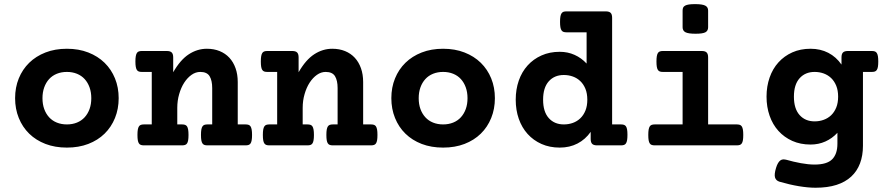

<svg xmlns="http://www.w3.org/2000/svg" viewBox="-20 -695 4237 918"><path d="M299.8 10.7Q243.2 10.7 197.5 -6.8Q151.9 -24.4 119.6 -55.9Q87.4 -87.4 69.8 -130.9Q52.2 -174.3 52.2 -225.6Q52.2 -276.9 69.8 -320.1Q87.4 -363.3 119.6 -394.8Q151.9 -426.3 197.5 -444.1Q243.2 -461.9 299.8 -461.9Q356.4 -461.9 402.1 -444.1Q447.8 -426.3 480 -394.8Q512.2 -363.3 529.8 -320.1Q547.4 -276.9 547.4 -225.6Q547.4 -174.3 529.8 -130.9Q512.2 -87.4 480 -55.9Q447.8 -24.4 402.1 -6.8Q356.4 10.7 299.8 10.7ZM299.8 -351.1Q273.4 -351.1 251.7 -342.3Q230 -333.5 214.8 -316.9Q199.7 -300.3 191.4 -277.1Q183.1 -253.9 183.1 -225.6Q183.1 -196.8 191.4 -173.8Q199.7 -150.9 214.8 -134.3Q230 -117.7 251.7 -108.9Q273.4 -100.1 299.8 -100.1Q326.2 -100.1 347.9 -108.9Q369.6 -117.7 384.8 -134.3Q399.9 -150.9 408.2 -173.8Q416.5 -196.8 416.5 -225.6Q416.5 -253.9 408.2 -277.1Q399.9 -300.3 384.8 -316.9Q369.6 -333.5 347.9 -342.3Q326.2 -351.1 299.8 -351.1Z M705.6 -351.1H658.2Q649.9 -351.1 644 -353Q638.2 -355 634.5 -360.4Q630.9 -365.7 629.2 -375.5Q627.4 -385.3 627.4 -400.9Q627.4 -416.5 629.2 -426.3Q630.9 -436 634.5 -441.7Q638.2 -447.3 644 -449.2Q649.9 -451.2 658.2 -451.2H777.3Q793.9 -451.2 801 -444.1Q808.1 -437 808.1 -420.4V-349.6Q842.3 -409.2 882.8 -435.5Q923.3 -461.9 969.2 -461.9Q1002.9 -461.9 1030.3 -450.7Q1057.6 -439.5 1076.7 -418.9Q1095.7 -398.4 1106.2 -368.9Q1116.7 -339.4 1116.7 -302.7V-100.1H1154.3Q1162.6 -100.1 1168.5 -98.1Q1174.3 -96.2 1178 -90.6Q1181.6 -85 1183.3 -75.2Q1185.1 -65.4 1185.1 -49.8Q1185.1 -34.2 1183.3 -24.4Q1181.6 -14.6 1178 -9.3Q1174.3 -3.9 1168.5 -2Q1162.6 0 1154.3 0H971.7Q963.4 0 957.5 -2Q951.7 -3.9 948 -9.3Q944.3 -14.6 942.6 -24.4Q940.9 -34.2 940.9 -49.8Q940.9 -65.4 942.6 -75.2Q944.3 -85 948 -90.6Q951.7 -96.2 957.5 -98.1Q963.4 -100.1 971.7 -100.1H994.6V-273.9Q994.6 -310.1 982.2 -330.6Q969.7 -351.1 937.5 -351.1Q915.5 -351.1 895.8 -337.2Q876 -323.2 860.8 -299.8Q845.7 -276.4 836.7 -245.1Q827.6 -213.9 827.6 -179.7V-100.1H850.6Q858.9 -100.1 864.7 -98.1Q870.6 -96.2 874.3 -90.6Q877.9 -85 879.6 -75.2Q881.3 -65.4 881.3 -49.8Q881.3 -34.2 879.6 -24.4Q877.9 -14.6 874.3 -9.3Q870.6 -3.9 864.7 -2Q858.9 0 850.6 0H668Q659.7 0 653.8 -2Q647.9 -3.9 644.3 -9.3Q640.6 -14.6 638.9 -24.4Q637.2 -34.2 637.2 -49.8Q637.2 -65.4 638.9 -75.2Q640.6 -85 644.3 -90.6Q647.9 -96.2 653.8 -98.1Q659.7 -100.1 668 -100.1H705.6Z M1305.2 -351.1H1257.8Q1249.5 -351.1 1243.7 -353Q1237.8 -355 1234.1 -360.4Q1230.5 -365.7 1228.8 -375.5Q1227.1 -385.3 1227.1 -400.9Q1227.1 -416.5 1228.8 -426.3Q1230.5 -436 1234.1 -441.7Q1237.8 -447.3 1243.7 -449.2Q1249.5 -451.2 1257.8 -451.2H1377Q1393.6 -451.2 1400.6 -444.1Q1407.7 -437 1407.7 -420.4V-349.6Q1441.9 -409.2 1482.4 -435.5Q1522.9 -461.9 1568.8 -461.9Q1602.5 -461.9 1629.9 -450.7Q1657.2 -439.5 1676.3 -418.9Q1695.3 -398.4 1705.8 -368.9Q1716.3 -339.4 1716.3 -302.7V-100.1H1753.9Q1762.2 -100.1 1768.1 -98.1Q1773.9 -96.2 1777.6 -90.6Q1781.2 -85 1783 -75.2Q1784.7 -65.4 1784.7 -49.8Q1784.7 -34.2 1783 -24.4Q1781.2 -14.6 1777.6 -9.3Q1773.9 -3.9 1768.1 -2Q1762.2 0 1753.9 0H1571.3Q1563 0 1557.1 -2Q1551.3 -3.9 1547.6 -9.3Q1543.9 -14.6 1542.2 -24.4Q1540.5 -34.2 1540.5 -49.8Q1540.5 -65.4 1542.2 -75.2Q1543.9 -85 1547.6 -90.6Q1551.3 -96.2 1557.1 -98.1Q1563 -100.1 1571.3 -100.1H1594.2V-273.9Q1594.2 -310.1 1581.8 -330.6Q1569.3 -351.1 1537.1 -351.1Q1515.1 -351.1 1495.4 -337.2Q1475.6 -323.2 1460.4 -299.8Q1445.3 -276.4 1436.3 -245.1Q1427.2 -213.9 1427.2 -179.7V-100.1H1450.2Q1458.5 -100.1 1464.4 -98.1Q1470.2 -96.2 1473.9 -90.6Q1477.5 -85 1479.2 -75.2Q1481 -65.4 1481 -49.8Q1481 -34.2 1479.2 -24.4Q1477.5 -14.6 1473.9 -9.3Q1470.2 -3.9 1464.4 -2Q1458.5 0 1450.2 0H1267.6Q1259.3 0 1253.4 -2Q1247.6 -3.9 1243.9 -9.3Q1240.2 -14.6 1238.5 -24.4Q1236.8 -34.2 1236.8 -49.8Q1236.8 -65.4 1238.5 -75.2Q1240.2 -85 1243.9 -90.6Q1247.6 -96.2 1253.4 -98.1Q1259.3 -100.1 1267.6 -100.1H1305.2Z M2098.6 10.7Q2042 10.7 1996.3 -6.8Q1950.7 -24.4 1918.5 -55.9Q1886.2 -87.4 1868.7 -130.9Q1851.1 -174.3 1851.1 -225.6Q1851.1 -276.9 1868.7 -320.1Q1886.2 -363.3 1918.5 -394.8Q1950.7 -426.3 1996.3 -444.1Q2042 -461.9 2098.6 -461.9Q2155.3 -461.9 2200.9 -444.1Q2246.6 -426.3 2278.8 -394.8Q2311 -363.3 2328.6 -320.1Q2346.2 -276.9 2346.2 -225.6Q2346.2 -174.3 2328.6 -130.9Q2311 -87.4 2278.8 -55.9Q2246.6 -24.4 2200.9 -6.8Q2155.3 10.7 2098.6 10.7ZM2098.6 -351.1Q2072.3 -351.1 2050.5 -342.3Q2028.8 -333.5 2013.7 -316.9Q1998.5 -300.3 1990.2 -277.1Q1981.9 -253.9 1981.9 -225.6Q1981.9 -196.8 1990.2 -173.8Q1998.5 -150.9 2013.7 -134.3Q2028.8 -117.7 2050.5 -108.9Q2072.3 -100.1 2098.6 -100.1Q2125 -100.1 2146.7 -108.9Q2168.5 -117.7 2183.6 -134.3Q2198.7 -150.9 2207 -173.8Q2215.3 -196.8 2215.3 -225.6Q2215.3 -253.9 2207 -277.1Q2198.7 -300.3 2183.6 -316.9Q2168.5 -333.5 2146.7 -342.3Q2125 -351.1 2098.6 -351.1Z M2949.2 -100.1Q2957.5 -100.1 2963.4 -98.1Q2969.2 -96.2 2972.9 -90.8Q2976.6 -85.4 2978.3 -75.7Q2980 -65.9 2980 -50.3Q2980 -34.7 2978.3 -24.9Q2976.6 -15.1 2972.9 -9.5Q2969.2 -3.9 2963.4 -2Q2957.5 0 2949.2 0H2835Q2818.4 0 2811.3 -7.1Q2804.2 -14.2 2804.2 -30.8V-64.5Q2778.8 -28.3 2741.2 -8.8Q2703.6 10.7 2656.2 10.7Q2607.9 10.7 2569.1 -6.6Q2530.3 -23.9 2502.7 -54.4Q2475.1 -85 2460.4 -127Q2445.8 -168.9 2445.8 -218.3Q2445.8 -267.6 2460.4 -309.6Q2475.1 -351.6 2502.7 -382.1Q2530.3 -412.6 2569.1 -429.9Q2607.9 -447.3 2656.2 -447.3Q2694.8 -447.3 2727.3 -432.6Q2759.8 -418 2784.7 -391.1V-540.5H2688.5Q2680.2 -540.5 2674.3 -542.5Q2668.5 -544.4 2664.8 -549.8Q2661.1 -555.2 2659.4 -564.9Q2657.7 -574.7 2657.7 -590.3Q2657.7 -606 2659.4 -615.7Q2661.1 -625.5 2664.8 -631.1Q2668.5 -636.7 2674.3 -638.7Q2680.2 -640.6 2688.5 -640.6H2876Q2892.6 -640.6 2899.7 -633.5Q2906.7 -626.5 2906.7 -609.9V-100.1ZM2788.1 -218.3Q2788.1 -248 2779.1 -270.3Q2770 -292.5 2754.6 -307.1Q2739.3 -321.8 2719 -329.1Q2698.7 -336.4 2675.8 -336.4Q2630.9 -336.4 2603.8 -306.2Q2576.7 -275.9 2576.7 -218.3Q2576.7 -160.6 2603.8 -130.4Q2630.9 -100.1 2675.8 -100.1Q2698.7 -100.1 2719 -107.4Q2739.3 -114.7 2754.6 -129.4Q2770 -144 2779.1 -166.3Q2788.1 -188.5 2788.1 -218.3Z M3243.7 -351.1H3149.4Q3141.1 -351.1 3135.3 -353Q3129.4 -355 3125.7 -360.4Q3122.1 -365.7 3120.4 -375.5Q3118.7 -385.3 3118.7 -400.9Q3118.7 -416.5 3120.4 -426.3Q3122.1 -436 3125.7 -441.7Q3129.4 -447.3 3135.3 -449.2Q3141.1 -451.2 3149.4 -451.2H3335Q3351.6 -451.2 3358.6 -444.1Q3365.7 -437 3365.7 -420.4V-100.1H3502.9Q3511.2 -100.1 3517.1 -98.1Q3522.9 -96.2 3526.6 -90.6Q3530.3 -85 3532 -75.2Q3533.7 -65.4 3533.7 -49.8Q3533.7 -34.2 3532 -24.4Q3530.3 -14.6 3526.6 -9.3Q3522.9 -3.9 3517.1 -2Q3511.2 0 3502.9 0H3110.4Q3102.1 0 3096.2 -2Q3090.3 -3.9 3086.7 -9.3Q3083 -14.6 3081.3 -24.4Q3079.6 -34.2 3079.6 -49.8Q3079.6 -65.4 3081.3 -75.2Q3083 -85 3086.7 -90.6Q3090.3 -96.2 3096.2 -98.1Q3102.1 -100.1 3110.4 -100.1H3243.7ZM3365.7 -564.5Q3365.7 -547.9 3353 -540.8Q3340.3 -533.7 3305.7 -533.7Q3271 -533.7 3257.3 -540.8Q3243.7 -547.9 3243.7 -564.5V-644.5Q3243.7 -652.8 3246.3 -658.7Q3249 -664.6 3255.9 -668.2Q3262.7 -671.9 3274.2 -673.6Q3285.6 -675.3 3303.2 -675.3Q3337.9 -675.3 3351.8 -668.2Q3365.7 -661.1 3365.7 -644.5Z M4106 2Q4106 48.8 4092 85.9Q4078.1 123 4050 149.2Q4022 175.3 3979.5 189Q3937 202.6 3879.4 202.6Q3843.8 202.6 3799.8 195.3Q3755.9 188 3707 173.8Q3689.9 168.5 3685.5 153.3Q3681.2 138.2 3690.4 107.9Q3694.8 93.3 3700.2 84.5Q3705.6 75.7 3711.7 71.5Q3717.8 67.4 3724.6 67.1Q3731.4 66.9 3739.3 68.8Q3773.4 78.6 3809.3 85.2Q3845.2 91.8 3874.5 91.8Q3933.6 91.8 3958.7 66.7Q3983.9 41.5 3983.9 -7.8V-60.1Q3959 -33.2 3926.5 -18.6Q3894 -3.9 3855.5 -3.9Q3807.1 -3.9 3768.3 -21.2Q3729.5 -38.6 3701.9 -69.1Q3674.3 -99.6 3659.7 -141.6Q3645 -183.6 3645 -232.9Q3645 -282.2 3659.7 -324.2Q3674.3 -366.2 3701.9 -396.7Q3729.5 -427.2 3768.3 -444.6Q3807.1 -461.9 3855.5 -461.9Q3902.8 -461.9 3940.4 -442.4Q3978 -422.9 4003.4 -386.2V-420.4Q4003.4 -437 4010.5 -444.1Q4017.6 -451.2 4034.2 -451.2H4148.4Q4156.7 -451.2 4162.6 -449.2Q4168.5 -447.3 4172.1 -441.7Q4175.8 -436 4177.5 -426.3Q4179.2 -416.5 4179.2 -400.9Q4179.2 -385.3 4177.5 -375.5Q4175.8 -365.7 4172.1 -360.4Q4168.5 -355 4162.6 -353Q4156.7 -351.1 4148.4 -351.1H4106ZM3987.3 -232.9Q3987.3 -262.7 3978.3 -284.9Q3969.2 -307.1 3953.9 -321.8Q3938.5 -336.4 3918.2 -343.8Q3897.9 -351.1 3875 -351.1Q3830.1 -351.1 3803 -320.8Q3775.9 -290.5 3775.9 -232.9Q3775.9 -175.3 3803 -145Q3830.1 -114.7 3875 -114.7Q3897.9 -114.7 3918.2 -122.1Q3938.5 -129.4 3953.9 -144Q3969.2 -158.7 3978.3 -180.9Q3987.3 -203.1 3987.3 -232.9Z"/></svg>

Font: Courier Prime
Style: Bold
Weight: 700
Monospace: yes
Designer: Alan Dague-Greene
Foundry: Quote-Unquote Apps
Version: Version 1.202